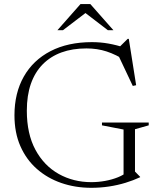

<svg xmlns="http://www.w3.org/2000/svg" viewBox="-20 -886 758 916"><path d="M624 -67.5 648.5 -42.5V-40.5Q616.5 -25.5 579 -14Q541.5 -2.5 500 3.8Q458.5 10 415.5 10Q339 10 272.5 -13Q206 -36 155.8 -80.2Q105.5 -124.5 77.2 -188.8Q49 -253 49 -336Q49 -442 93.5 -520.5Q138 -599 221 -642Q304 -685 418.5 -685Q459 -685 497.2 -678.2Q535.5 -671.5 578.5 -657.5L547 -659L589 -700.5H594.5L629.5 -479.5L613.5 -476L536 -640L583 -594.5Q533 -626 488.5 -640.5Q444 -655 392.5 -655Q325.5 -655 273 -635.8Q220.5 -616.5 183.5 -578.8Q146.5 -541 127.2 -485.8Q108 -430.5 108 -358Q108 -247.5 149 -171.5Q190 -95.5 260 -56.2Q330 -17 416 -17Q448.5 -17 481.8 -23Q515 -29 543.2 -40.5Q571.5 -52 587 -67L569.5 -31.5V-268L466.5 -288V-301.5H689.5V-288L624 -269.5ZM379 -830.5H396.5L280.5 -742H254L364 -866.5H411L521 -742H494.5Z"/></svg>

Font: Newsreader 24pt Light
Style: Regular
Weight: 300
Designer: Hugues Gentile
Foundry: Production Type
Version: Version 1.003